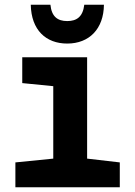

<svg xmlns="http://www.w3.org/2000/svg" viewBox="-20 -791 570 811"><path d="M264 -607C357 -607 418 -669 419 -771H336C330 -720 304 -702 264 -702C223 -702 198 -721 193 -771H110C112 -664 174 -607 264 -607ZM45 0H486V-105L348 -121V-549H74V-440L205 -427V-121L45 -105Z"/></svg>

Font: Noto Sans Mono Condensed ExtraBold
Style: Regular
Weight: 800
Width: 3
Designer: Monotype Design Team
Foundry: Monotype Imaging Inc.
Version: Version 2.014